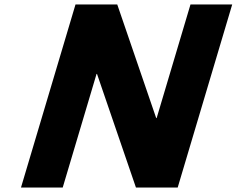

<svg xmlns="http://www.w3.org/2000/svg" viewBox="-20 -845 1066 865"><path d="M415 -512H417L592.5 0H780.5L1026.2 -825H838.2L685.7 -313H683.7L508.2 -825H320.2L74.5 0H262.5Z"/></svg>

Font: Hussar
Style: BdOblThree
Weight: 700
Foundry: Cannot Into Space Fonts
Version: Version 2.00